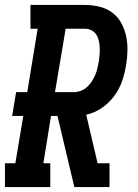

<svg xmlns="http://www.w3.org/2000/svg" viewBox="-39 -755 559 775"><path d="M-19 0V-96H23L55 -287H10L26 -383H71L113 -639H84V-735H304Q334 -735 362.5 -728Q391 -721 413.5 -704.5Q436 -688 450 -663Q464 -638 470 -610Q476 -582 475.5 -552Q475 -522 470 -493Q465 -460 454 -428Q443 -396 422 -367.5Q401 -339 371.5 -319Q342 -299 309 -292L355 -96H403V0H261L193 -287H167L136 -96H164V0ZM183 -383H257Q272 -383 286 -388Q300 -393 311.5 -403Q323 -413 331 -425.5Q339 -438 345 -451.5Q351 -465 354 -479Q357 -493 360 -507Q362 -521 363 -535.5Q364 -550 363.5 -563.5Q363 -577 360 -590.5Q357 -604 350 -615Q343 -626 330.5 -632.5Q318 -639 304 -639H226Z"/></svg>

Font: Iosevka Slab
Style: Bold Italic
Weight: 700
Italic angle: -9°
Monospace: yes
Designer: Belleve Invis
Foundry: Belleve Invis
Version: Version 11.1.0; ttfautohint (v1.8.3)